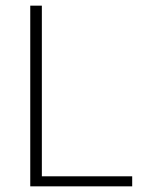

<svg xmlns="http://www.w3.org/2000/svg" viewBox="-20 -659 521 679"><path d="M128 0H87V-639H128ZM106 -35.5H447.5V0H106Z"/></svg>

Font: Anek Gujarati Medium ExtraLight
Style: Regular
Weight: 250
Version: Version 1.003